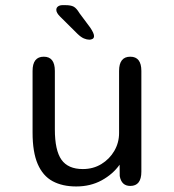

<svg xmlns="http://www.w3.org/2000/svg" viewBox="-20 -696 659 728"><path d="M146 -481Q188 -481 188 -427V-205.5Q188 -126 213 -90.5Q238 -55 294 -55Q333.5 -55 364.5 -74Q395.5 -93 413.5 -124Q431.5 -155 431.5 -191.5V-427Q431.5 -481 474 -481Q516 -481 516 -427V-45Q516 9 474 9Q440.5 9 434 -28.5L433.5 -71.5Q408 -35.5 365.5 -12.2Q323 11 269 11Q216.5 11 179.5 -9Q142.5 -29 123 -74Q103.5 -119 103.5 -193.5V-427Q103.5 -481 146 -481ZM319 -545.5Q309.5 -545.5 298.2 -550.2Q287 -555 274 -567.5L207.5 -633.5Q193.5 -647.5 193.5 -658.5Q193.5 -667 200.2 -671.8Q207 -676.5 217 -676.5H228.5Q248.5 -676.5 259.2 -670.8Q270 -665 281 -646.5L322 -591.5Q336.5 -570 336.5 -559.5Q336.5 -551.5 330.8 -548.5Q325 -545.5 319 -545.5Z"/></svg>

Font: Sono ExtraLight Monospace
Style: Regular
Weight: 400
Version: Version 2.112